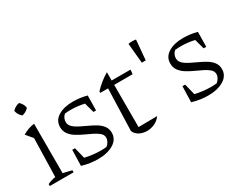

<svg xmlns="http://www.w3.org/2000/svg" viewBox="-87 -1104 1898 1524"><g transform="rotate(-30 862.0 -342.5)"><path d="M25 0V-18Q41 -26 59 -31.5Q77 -37 98 -40L107 -392L56 -453Q81 -468 108 -477.5Q135 -487 164 -491V-38L243 -19V0ZM143 -693Q173 -666 178 -629Q167 -616 150 -606Q133 -596 116 -594Q87 -619 79 -657Q106 -687 143 -693Z M319 -15 323 -160H348L373 -58Q450 -41 518 -41Q542 -41 570 -44Q585 -56 595 -73.5Q605 -91 605 -109Q605 -134 585 -152Q565 -170 534 -185.5Q503 -201 467.5 -217Q432 -233 400.5 -252.5Q369 -272 349 -299Q329 -326 329 -364Q329 -423 381.5 -456Q434 -489 518 -489Q547 -489 579.5 -485Q612 -481 645 -472L643 -336H619L594 -427Q530 -441 473 -441Q459 -441 445.5 -440.5Q432 -440 417 -438Q403 -427 395.5 -410.5Q388 -394 388 -377Q388 -350 408 -330.5Q428 -311 459 -295Q490 -279 525.5 -263Q561 -247 592.5 -228Q624 -209 643.5 -183Q663 -157 663 -121Q663 -61 607.5 -27Q552 7 464 7Q432 7 395 2Q358 -3 319 -15ZM548 -32Q549 -32 549 -32Z M869 -556V-480H1042L1038 -440H869V-53L1040 -55Q1019 -24 984.5 -8Q950 8 914 8Q877 8 845.5 -8Q814 -24 801 -56L813 -440H742V-454Q769 -483 800.5 -508.5Q832 -534 869 -556Z M1147 -483 1130 -665Q1139 -667 1147.5 -667.5Q1156 -668 1165 -668Q1173 -668 1182 -667.5Q1191 -667 1199 -665L1183 -483Z M1329 -15 1333 -160H1358L1383 -58Q1460 -41 1528 -41Q1552 -41 1580 -44Q1595 -56 1605 -73.5Q1615 -91 1615 -109Q1615 -134 1595 -152Q1575 -170 1544 -185.5Q1513 -201 1477.5 -217Q1442 -233 1410.5 -252.5Q1379 -272 1359 -299Q1339 -326 1339 -364Q1339 -423 1391.5 -456Q1444 -489 1528 -489Q1557 -489 1589.5 -485Q1622 -481 1655 -472L1653 -336H1629L1604 -427Q1540 -441 1483 -441Q1469 -441 1455.5 -440.5Q1442 -440 1427 -438Q1413 -427 1405.5 -410.5Q1398 -394 1398 -377Q1398 -350 1418 -330.5Q1438 -311 1469 -295Q1500 -279 1535.5 -263Q1571 -247 1602.5 -228Q1634 -209 1653.5 -183Q1673 -157 1673 -121Q1673 -61 1617.5 -27Q1562 7 1474 7Q1442 7 1405 2Q1368 -3 1329 -15ZM1558 -32Q1559 -32 1559 -32Z"/></g></svg>

Font: Piazzolla Light
Style: Regular
Weight: 300
Designer: Juan Pablo del Peral
Foundry: Huerta Tipografica
Version: Version 1.330